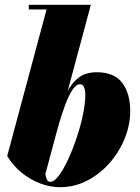

<svg xmlns="http://www.w3.org/2000/svg" viewBox="-20 -770 585 800"><path d="M230.5 10Q190 10 148.8 -5.2Q107.5 -20.5 71.2 -49.5Q35 -78.5 10 -120L174 -730.5H100V-750H358.5L169 -44.5Q170.5 -33.5 175 -23Q179.5 -12.5 189 -12.5Q206 -12.5 225.5 -38.8Q245 -65 264.5 -107.2Q284 -149.5 300.2 -198.5Q316.5 -247.5 326 -294Q335.5 -340.5 335.5 -374.5Q335.5 -394.5 330 -406.8Q324.5 -419 313 -419Q297 -419 281.8 -395.5Q266.5 -372 252.5 -335Q238.5 -298 226.5 -256.8Q214.5 -215.5 205 -180H187.5Q207.5 -246.5 224.5 -299.8Q241.5 -353 261.8 -390.8Q282 -428.5 310.8 -448.8Q339.5 -469 383 -469Q456 -469 489.2 -425Q522.5 -381 522.5 -307.5Q522.5 -249 499.5 -192.5Q476.5 -136 436 -90.2Q395.5 -44.5 342.8 -17.2Q290 10 230.5 10Z"/></svg>

Font: Bodoni Moda 11pt Black
Style: Italic
Weight: 900
Italic angle: -13°
Designer: Owen Earl
Foundry: indestructible type
Version: Version 2.004